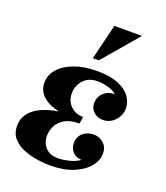

<svg xmlns="http://www.w3.org/2000/svg" viewBox="-135 -812 789 915"><g transform="rotate(20 259.5 -355.0)"><path d="M322 -341Q322 -375 346.5 -396Q371 -417 401 -414Q384 -430 355 -437.5Q326 -445 304 -445Q258 -445 232 -416.5Q206 -388 206 -350Q206 -311 231 -286Q256 -261 295 -261L290 -226Q243 -226 215.5 -209.5Q188 -193 176 -168.5Q164 -144 164 -119Q164 -82 186.5 -58.5Q209 -35 251 -35Q271 -35 302 -42Q333 -49 358 -66Q327 -68 311.5 -87Q296 -106 296 -129Q296 -161 318 -180.5Q340 -200 374 -200Q401 -200 422.5 -181Q444 -162 444 -130Q444 -94 417.5 -62Q391 -30 342 -10Q293 10 224 10Q198 10 162.5 5Q127 0 93 -13Q59 -26 36.5 -50.5Q14 -75 14 -115Q14 -166 55.5 -199.5Q97 -233 177 -246Q123 -259 94.5 -285.5Q66 -312 66 -352Q66 -392 93.5 -423Q121 -454 170.5 -472Q220 -490 285 -490Q351 -490 392.5 -472.5Q434 -455 453.5 -427.5Q473 -400 473 -370Q473 -333 448 -306.5Q423 -280 387 -280Q359 -280 340.5 -298Q322 -316 322 -341ZM427 -720 273 -540H243L287 -720Z"/></g></svg>

Font: Brygada 1918
Style: Bold Italic
Weight: 700
Italic angle: -8°
Designer: Mateusz Machalski | Borys Kosmynka | Przemek Hoffer
Foundry: NIEPODLEGLA 2018
Version: Version 3.006